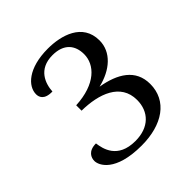

<svg xmlns="http://www.w3.org/2000/svg" viewBox="-138 -807 680 680"><g transform="rotate(-45 201.5 -467.0)"><path d="M192 -228C297 -228 368 -277 368 -361C368 -434 311 -468 234 -481C302 -497 350 -539 350 -597C350 -683 266 -706 200 -706C101 -706 56 -661 56 -621C56 -608 62 -586 104 -587C106 -624 124 -678 195 -678C252 -678 277 -646 277 -601C277 -549 231 -498 129 -493V-466C214 -465 295 -437 295 -354C295 -295 256 -255 188 -255C99 -255 87 -318 83 -348C44 -348 35 -324 35 -308C35 -286 61 -228 192 -228Z"/></g></svg>

Font: Arima Koshi
Style: Regular
Weight: 400
Designer: Joana Correia and Natanael Gama
Foundry: NDISCOVER
Version: Version 1.019;PS 001.019;hotconv 1.0.88;makeotf.lib2.5.64775